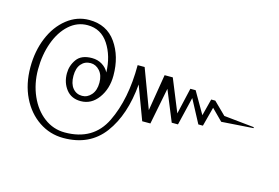

<svg xmlns="http://www.w3.org/2000/svg" viewBox="-71 -659 1122 771"><g transform="rotate(15 490.5 -273.5)"><path d="M36 -272Q36 -339 59 -394.5Q82 -450 123.5 -483Q165 -516 216 -516Q289 -516 328 -460.5Q367 -405 367 -325Q367 -270 338.5 -231Q310 -192 266 -192Q227 -192 205.5 -219.5Q184 -247 184 -286Q184 -318 203 -344.5Q222 -371 266 -371Q290 -371 308.5 -359.5Q327 -348 336 -330Q334 -398 302.5 -446Q271 -494 215 -494Q172 -494 138.5 -464Q105 -434 86.5 -383Q68 -332 68 -271Q68 -212 90 -162Q112 -112 150.5 -83Q189 -54 237 -54Q355 -54 402.5 -151.5Q450 -249 450 -391H479L540 -228L565 -380H599L654 -245L679 -354H701L753 -264L771 -334H788L839 -284L965 -271V-267L833 -258L787 -304L766 -224H747L696 -320L668 -203H642L590 -330L560 -178H526L474 -317Q463 -188 404.5 -109.5Q346 -31 237 -31Q181 -31 135 -62Q89 -93 62.5 -147.5Q36 -202 36 -272ZM320 -283Q320 -314 304 -332Q288 -350 266 -350Q242 -350 227 -332.5Q212 -315 212 -283Q212 -250 227 -232Q242 -214 266 -214Q288 -214 304 -232.5Q320 -251 320 -283Z"/></g></svg>

Font: Taviraj Thin
Style: Regular
Weight: 100
Designer: Katatrad Team
Foundry: CadsonDemak
Version: Version 1.030